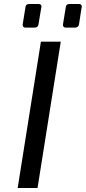

<svg xmlns="http://www.w3.org/2000/svg" viewBox="-20 -947 432 967"><path d="M186 -737H286L169 0H69ZM94 -823 108 -909Q109 -927 128 -927H174Q189 -927 189 -913Q189 -917 174 -825Q173 -817 168 -812.5Q163 -808 155 -808H108Q94 -808 94 -823ZM297 -823 311 -909Q312 -927 331 -927H377Q392 -927 392 -913Q392 -918 378 -825Q377 -817 371.5 -812.5Q366 -808 358 -808H311Q297 -808 297 -823Z"/></svg>

Font: Exo Medium
Style: Italic
Weight: 500
Italic angle: -9°
Designer: Natanael Gama
Foundry: Natanael Gama
Version: Version 1.500; ttfautohint (v1.6)